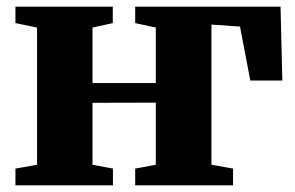

<svg xmlns="http://www.w3.org/2000/svg" viewBox="-20 -558 888 578"><path d="M26.5 0V-50.5L91.5 -62V-475L26.5 -488.5V-538H319.5V-488.5L258.5 -475V-308H449V-475L387 -488.5V-538H824.5L830 -315.5H733.5L702.5 -478L616.5 -484V-62L681.5 -50.5V0H387V-50.5L449 -62V-249L258.5 -248.5V-62L320 -50.5V0Z"/></svg>

Font: Merriweather 60pt Black
Style: Regular
Weight: 900
Version: Version 2.100